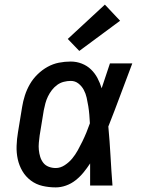

<svg xmlns="http://www.w3.org/2000/svg" viewBox="-20 -805 640 833"><path d="M222 8Q192 8 164 1.5Q136 -5 113.5 -22Q91 -39 77 -63Q63 -87 57 -114.5Q51 -142 52 -172Q53 -202 58 -231L76 -341Q80 -366 88 -391Q96 -416 109.5 -439.5Q123 -463 143 -482.5Q163 -502 186.5 -515Q210 -528 235.5 -533Q261 -538 287 -538Q312 -538 335 -529Q358 -520 375 -503.5Q392 -487 403 -466Q414 -445 421 -422Q430 -449 439 -476Q448 -503 457 -530H554Q528 -462 502.5 -393Q477 -324 450 -256Q456 -192 459.5 -128Q463 -64 468 0H371Q371 -24 371 -48Q371 -72 371 -96Q358 -76 342.5 -57Q327 -38 308 -23Q289 -8 266.5 0Q244 8 222 8ZM222 -76Q242 -76 261 -88.5Q280 -101 293.5 -117.5Q307 -134 317.5 -153Q328 -172 337.5 -191.5Q347 -211 355 -230.5Q363 -250 370 -270Q369 -289 367.5 -307.5Q366 -326 363 -344.5Q360 -363 356 -381Q352 -399 343.5 -415Q335 -431 320.5 -442.5Q306 -454 287 -454Q272 -454 256.5 -450Q241 -446 228 -436.5Q215 -427 205 -414Q195 -401 188 -386.5Q181 -372 177 -357Q173 -342 170 -327L152 -217Q150 -202 148.5 -186Q147 -170 148.5 -154.5Q150 -139 154.5 -124.5Q159 -110 168 -98.5Q177 -87 191.5 -81.5Q206 -76 222 -76ZM324 -584 274 -636 435 -785 501 -715Z"/></svg>

Font: Iosevka Slab MdExObl
Style: Regular
Weight: 500
Width: 7
Italic angle: -9°
Monospace: yes
Designer: Belleve Invis
Foundry: Belleve Invis
Version: Version 11.1.1; ttfautohint (v1.8.3)